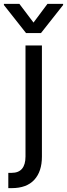

<svg xmlns="http://www.w3.org/2000/svg" viewBox="-63 -763 343 982"><path d="M151.4 -530.3V38.1Q151.4 114.3 112.3 156.7Q73.2 199.2 -2.9 199.2H-20.5V121.1H-3.9Q32.2 121.1 49.8 99.9Q67.4 78.6 67.4 38.1V-530.3ZM108.4 -647.5 179.7 -743.2H259.8V-737.3L146.5 -593.8H70.3L-43 -737.3V-743.2H36.1Z"/></svg>

Font: Pretendard GOV
Style: Regular
Weight: 400
Designer: Base glyphs from Inter by Rasmus Andersson; Hangeul glyphs from Noto Sans CJK(Source Han Sans) by Jang Soo-young and Kan
Foundry: Kil Hyung-jin
Version: Version 1.309